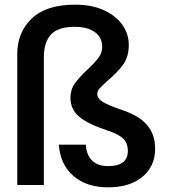

<svg xmlns="http://www.w3.org/2000/svg" viewBox="-20 -793 739 823"><path d="M302 -773Q375 -773 427 -748.5Q479 -724 505.5 -685Q532 -646 532 -601Q532 -549 507.5 -515.5Q483 -482 441 -447Q418 -426 407.5 -414.5Q397 -403 397 -390Q397 -372 418.5 -357.5Q440 -343 502 -322Q577 -297 611 -256.5Q645 -216 645 -155Q645 -81 591 -35.5Q537 10 443 10Q352 10 295.5 -38Q239 -86 232 -173H348Q350 -130 374 -105.5Q398 -81 443 -81Q528 -81 528 -146Q528 -179 508.5 -198.5Q489 -218 437 -235Q355 -262 318.5 -293.5Q282 -325 282 -374Q282 -409 300.5 -435Q319 -461 356 -496Q388 -526 403 -546.5Q418 -567 418 -592Q418 -633 386.5 -655.5Q355 -678 300 -678Q229 -678 198.5 -645Q168 -612 168 -547V0H54V-562Q54 -654 116 -713.5Q178 -773 302 -773Z"/></svg>

Font: Poppins Medium A&M
Style: Regular
Weight: 500
Designer: Ninad Kale (Devanagari), Jonny Pinhorn (Latin)
Foundry: Indian Type Foundry
Version: 4.004